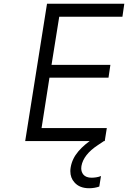

<svg xmlns="http://www.w3.org/2000/svg" viewBox="-20 -750 681 1021"><path d="M114 0 230 -730H641L631 -661H295L254 -405H567L557 -337H243L201 -69H548L537 0ZM454 251Q403 251 376 220Q354 196 354 160Q354 150 356 139Q364 93 397 54.5Q430 16 481 -16L513 -37L533 0L500 22Q424 72 413 133Q412 139 412 145Q412 164 423 178Q437 195 467 195Q478 195 491.5 193Q505 191 517 186L508 242Q497 246 483 248.5Q469 251 454 251Z"/></svg>

Font: Sora Light
Style: Italic
Weight: 300
Designer: Jonathan Barnbrook, Juli√°n Moncada
Version: Version 1.000